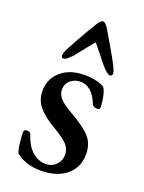

<svg xmlns="http://www.w3.org/2000/svg" viewBox="-130 -719 596 796"><g transform="rotate(20 168.0 -321.0)"><path d="M42 -21Q36 -32 32.5 -59.5Q29 -87 29 -113Q29 -123 44 -123Q49 -123 53.5 -120.5Q58 -118 60 -114Q74 -68 101 -43.5Q128 -19 161 -19Q189 -19 207 -37.5Q225 -56 225 -82Q225 -108 207.5 -126.5Q190 -145 148 -170Q96 -200 71 -229.5Q46 -259 46 -300Q46 -353 85 -387Q124 -421 190 -421Q219 -421 242.5 -415Q266 -409 277 -401Q285 -390 290.5 -365.5Q296 -341 296 -315Q296 -311 292 -309Q288 -307 283 -307Q276 -307 269.5 -310.5Q263 -314 262 -318Q234 -389 182 -389Q157 -389 138.5 -373.5Q120 -358 120 -333Q120 -311 136 -293.5Q152 -276 189 -255Q253 -219 279.5 -189.5Q306 -160 306 -114Q306 -55 264 -20.5Q222 14 152 14Q85 14 42 -21ZM210 -631Q287 -503 295 -477Q297 -469 297 -467Q297 -455 286 -455Q276 -455 253 -480Q245 -489 236.5 -500Q228 -511 219 -522L189 -559Q186 -563 184.5 -563Q183 -563 180 -559L117 -480Q108 -471 98.5 -463Q89 -455 83 -455Q72 -455 72 -465L74 -477Q79 -492 109 -545.5Q139 -599 159 -631Q173 -656 184 -656Q196 -656 210 -631Z"/></g></svg>

Font: EB Garamond Medium
Style: Regular
Weight: 500
Designer: Georg Duffner and Octavio Pardo
Foundry: Georg Duffner
Version: Version 1.000